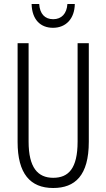

<svg xmlns="http://www.w3.org/2000/svg" viewBox="-20 -930 532 960"><path d="M354 -910H317C314 -862 288 -834 246 -834C204 -834 179 -861 176 -910H138C140 -831 183 -791 245 -791C310 -791 353 -837 354 -910ZM424 -714H368V-222C368 -87 322 -41 246 -41C169 -41 123 -92 123 -222V-714H68V-220C68 -62 131 10 246 10C355 10 424 -52 424 -221Z"/></svg>

Font: Noto Sans Display Condensed Light
Style: Regular
Weight: 300
Width: 3
Designer: Monotype Design Team
Foundry: Monotype Imaging Inc.
Version: Version 1.900